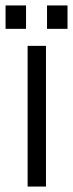

<svg xmlns="http://www.w3.org/2000/svg" viewBox="-36 -685 268 705"><path d="M65.4 -516.6H132.8V0H65.4ZM-15.6 -665H59.6V-579.1H-15.6ZM136.7 -665H211.9V-579.1H136.7Z"/></svg>

Font: Dinish Condensed
Style: Regular
Weight: 400
Width: 3
Designer: Bert Driehuis
Foundry: Playbeing
Version: Version 3.006; git-39231f3c-release